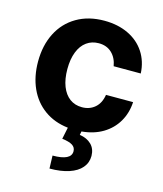

<svg xmlns="http://www.w3.org/2000/svg" viewBox="-113 -621 790 929"><g transform="rotate(15 281.5 -157.0)"><path d="M294.9 -537.1Q362.8 -537.1 415 -512.2Q467.3 -487.3 497.3 -441.7Q527.3 -396 530.3 -335.9H394.5Q387.7 -376.5 362.3 -400.6Q336.9 -424.8 296.9 -424.8Q262.2 -424.8 236.1 -406Q210 -387.2 195.8 -351.1Q181.6 -314.9 181.6 -265.6Q181.6 -214.8 195.8 -178.7Q210 -142.6 235.8 -123.5Q261.7 -104.5 296.9 -104.5Q335.4 -104.5 361.8 -127.4Q388.2 -150.4 394.5 -192.4H530.3Q527.3 -137.2 501.7 -93.5Q476.1 -49.8 431.2 -22.9Q386.2 3.9 325.7 9.3L322.3 27.3Q358.9 32.7 380.9 54.2Q402.8 75.7 403.3 111.3Q403.3 145.5 381.8 170.7Q360.4 195.8 319.8 209.2Q279.3 222.7 222.7 222.7L220.7 158.2Q313.5 158.2 313.5 112.3Q313.5 92.8 297.1 82.3Q280.8 71.8 245.1 67.4L257.3 8.8Q188.5 1 138.4 -35.2Q88.4 -71.3 61.8 -130.1Q35.2 -189 35.2 -263.7Q35.2 -344.7 66.7 -406.5Q98.1 -468.3 157 -502.7Q215.8 -537.1 294.9 -537.1Z"/></g></svg>

Font: Pretendard GOV
Style: Bold
Weight: 700
Designer: Base glyphs from Inter by Rasmus Andersson; Hangeul glyphs from Noto Sans CJK(Source Han Sans) by Jang Soo-young and Kan
Foundry: Kil Hyung-jin
Version: Version 1.309